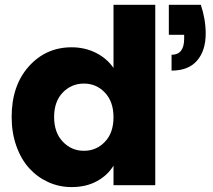

<svg xmlns="http://www.w3.org/2000/svg" viewBox="-20 -760 874 788"><path d="M672.9 -740.2H804.2Q824.2 -680.7 824.2 -622.1Q824.2 -552.2 788.8 -511.2Q753.4 -470.2 684.1 -470.2V-535.2Q735.8 -535.2 735.8 -601.1V-617.2H672.9ZM27.8 -279.8Q27.8 -408.7 98.1 -487.3Q168.5 -565.9 273.9 -565.9Q328.6 -565.9 374 -543Q419.4 -520 445.8 -481V-740.2H617.2V0H445.8V-80.1Q421.4 -40 377.2 -16.1Q333 7.8 273.9 7.8Q222.7 7.8 177.7 -12.7Q132.8 -33.2 99.6 -69.8Q66.4 -106.4 47.1 -160.9Q27.8 -215.3 27.8 -279.8ZM324.2 -417Q273.4 -417 237.8 -380.4Q202.1 -343.8 202.1 -279.8Q202.1 -215.8 237.8 -178.5Q273.4 -141.1 324.2 -141.1Q375.5 -141.1 410.6 -178Q445.8 -214.8 445.8 -278.8Q445.8 -342.8 410.6 -379.9Q375.5 -417 324.2 -417Z"/></svg>

Font: SVN-Poppins
Style: Bold
Weight: 700
Designer: Ninad Kale (Devanagari), Jonny Pinhorn (Latin)
Foundry: Indian Type Foundry
Version: Version 3.200;PS 1.000;hotconv 16.6.54;makeotf.lib2.5.65590